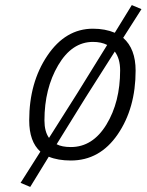

<svg xmlns="http://www.w3.org/2000/svg" viewBox="-20 -624 577 756"><path d="M346 -511C274 -511 214.2 -475.7 166.5 -405C118.8 -334.3 95 -249.3 95 -150C95 -94 109.7 -53 139 -27L61 96L99 112L172 -7C196 3 225 8 259 8C335 8 396.5 -26.3 443.5 -95C490.5 -163.7 514 -247.3 514 -346C514 -403.3 497.7 -446.3 465 -475L537 -588L499 -604L432 -495C406.7 -505.7 378 -511 346 -511ZM259 -45C235.7 -45 217 -48.7 203 -56L317 -240L432 -421C446 -402.3 453 -377.7 453 -347C453 -263.7 435 -192.5 399 -133.5C363 -74.5 316.3 -45 259 -45ZM346 -459C368 -459 386.7 -455 402 -447L285 -258L173 -81C161 -97.7 155 -120.7 155 -150C155 -233.3 173 -305.7 209 -367C245 -428.3 290.7 -459 346 -459Z"/></svg>

Font: Titillium Web
Style: Light Italic
Weight: 300
Italic angle: -13°
Version: Version 1.001;PS 57.000;hotconv 1.0.70;makeotf.lib2.5.55311